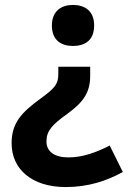

<svg xmlns="http://www.w3.org/2000/svg" viewBox="-20 -658 517 777"><path d="M361 -555C361 -614 323 -638 275 -638C229 -638 190 -614 190 -555C190 -494 229 -472 275 -472C323 -472 361 -494 361 -555ZM345 -352V-388H216V-359C216 -318 203 -302 144 -259C66 -202 27 -160 27 -78C27 25 107 99 246 99C337 99 412 74 477 38L424 -69C367 -40 313 -21 257 -21C201 -21 168 -44 168 -86C168 -129 192 -154 252 -197C320 -246 345 -286 345 -352Z"/></svg>

Font: Noto Sans Kannada UI
Style: Bold
Weight: 700
Designer: Jelle Bosma - Monotype Design Team
Foundry: Monotype Imaging Inc.
Version: Version 2.005